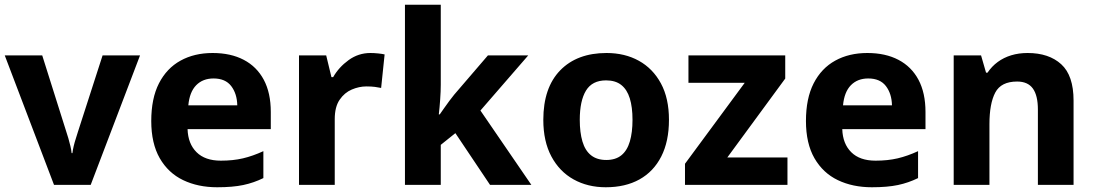

<svg xmlns="http://www.w3.org/2000/svg" viewBox="-20 -780 4620 810"><path d="M207.9 0 0 -546.4H158.1L259.9 -223.7Q263.6 -213.3 268.3 -196.9Q273 -180.6 277 -164Q280.9 -147.5 282.1 -134.1H285.5Q287.1 -147.5 290.9 -163.6Q294.7 -179.8 300 -195.8Q305.2 -211.8 308.5 -223.1L412.8 -546.4H570.8L362.6 0Z M877 -556.4Q953.4 -556.4 1008.3 -527.6Q1063.3 -498.8 1092.9 -443.4Q1122.4 -388 1122.4 -307.7V-235.1H771.3Q773.3 -173.4 809.3 -137.8Q845.2 -102.2 911.8 -102.2Q963.4 -102.2 1005 -112Q1046.7 -121.8 1091.1 -142.3V-28.7Q1050.7 -8.8 1006.1 0.6Q961.6 10 896.2 10Q815.3 10 752.6 -20.1Q689.8 -50.2 653.9 -112.6Q618.1 -175 618.1 -269.5Q618.1 -364.8 650.6 -428.4Q683.2 -492 741.6 -524.2Q799.9 -556.4 877 -556.4ZM880.9 -449Q835.6 -449 807.6 -420.4Q779.7 -391.8 774.5 -335.6H981Q980 -384.7 955.4 -416.9Q930.8 -449 880.9 -449Z M1542.7 -556.4Q1558.3 -556.4 1575.5 -554.6Q1592.7 -552.8 1602.6 -550.4L1587.9 -409Q1576.8 -411.4 1561.9 -413.4Q1547 -415.4 1525.7 -415.4Q1495 -415.4 1464.2 -402.3Q1433.4 -389.3 1412.8 -359.1Q1392.2 -329 1392.2 -277.5V0H1241.4V-546.4H1356.1L1378.3 -454.5H1385.4Q1409.5 -496.6 1450.8 -526.5Q1492.1 -556.4 1542.7 -556.4Z M1839.5 -422.8Q1839.5 -395.8 1837 -360.7Q1834.6 -325.5 1831.2 -297.4H1835.2Q1842.4 -307.8 1853.2 -323.1Q1864 -338.4 1875.6 -354.2Q1887.1 -370 1896.1 -380.6L2038.5 -546.4H2208.6L2006.8 -313.7L2221.7 0H2047.4L1901.1 -218.3L1839.5 -168.9V0H1688.4V-760H1839.5Z M2802.2 -274.5Q2802.2 -183.7 2769.8 -120Q2737.4 -56.3 2677.8 -23.1Q2618.3 10 2535.6 10Q2459.4 10 2399.9 -23.1Q2340.3 -56.2 2306.2 -119.9Q2272.1 -183.6 2272.1 -274.4Q2272.1 -409.9 2343.3 -483.2Q2414.6 -556.4 2538.8 -556.4Q2616 -556.4 2675.2 -523.6Q2734.4 -490.8 2768.3 -428Q2802.2 -365.3 2802.2 -274.5ZM2425.9 -274.5Q2425.9 -221.3 2437.2 -183Q2448.5 -144.7 2473.5 -124.9Q2498.4 -105.1 2537.8 -105.1Q2577.1 -105.1 2601.4 -124.9Q2625.8 -144.7 2637.1 -183Q2648.4 -221.3 2648.4 -274.3Q2648.4 -328.1 2636.9 -365.2Q2625.4 -402.3 2600.9 -421.6Q2576.5 -440.9 2536.8 -440.9Q2478.5 -440.9 2452.2 -397.9Q2425.9 -354.8 2425.9 -274.5Z M3302.1 0H2869.8V-89.1L3121.9 -430.8H2884.4V-546.4H3292.7V-448.6L3048.3 -115.6H3302.1Z M3639 -556.4Q3715.4 -556.4 3770.3 -527.6Q3825.3 -498.8 3854.9 -443.4Q3884.4 -388 3884.4 -307.7V-235.1H3533.3Q3535.3 -173.4 3571.3 -137.8Q3607.2 -102.2 3673.8 -102.2Q3725.4 -102.2 3767 -112Q3808.7 -121.8 3853.1 -142.3V-28.7Q3812.7 -8.8 3768.1 0.6Q3723.6 10 3658.2 10Q3577.3 10 3514.6 -20.1Q3451.8 -50.2 3415.9 -112.6Q3380.1 -175 3380.1 -269.5Q3380.1 -364.8 3412.6 -428.4Q3445.2 -492 3503.6 -524.2Q3561.9 -556.4 3639 -556.4ZM3642.9 -449Q3597.6 -449 3569.6 -420.4Q3541.7 -391.8 3536.5 -335.6H3743Q3742 -384.7 3717.4 -416.9Q3692.8 -449 3642.9 -449Z M4315.1 -556.4Q4405 -556.4 4457 -509Q4509.1 -461.6 4509.1 -355.6V0H4358.6V-318Q4358.6 -376.9 4337.5 -406.4Q4316.3 -436 4271 -436Q4203.3 -436 4178.8 -389.6Q4154.2 -343.2 4154.2 -256V0H4003.4V-546.4H4118.8L4139.9 -473.4H4146.1Q4164.1 -500.2 4189.4 -518.7Q4214.7 -537.2 4246.3 -546.8Q4278 -556.4 4315.1 -556.4Z"/></svg>

Font: Noto Sans Meetei Mayek
Style: Regular
Weight: 400
Designer: Monotype Design Team and Neelakash Kshetrimayum
Foundry: Monotype Imaging Inc.
Version: Version 2.002